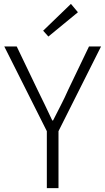

<svg xmlns="http://www.w3.org/2000/svg" viewBox="-20 -968 542 988"><path d="M229 -780 381 -905 345 -948 202 -810ZM221 0H281V-293L500 -729H438L331 -506C308 -453 281 -404 253 -348H249C222 -404 200 -453 173 -506L66 -729H2L221 -293Z"/></svg>

Font: Spoqa Han Sans Neo Light
Style: Regular
Weight: 300
Designer: [Spoqa Han Sans Neo] Dong-huui Kim  Younghwa Kang  Yujin Lee  [Noto Sans] Ryoko NISHIZUKA  (kana & ideographs); Paul D. 
Foundry: Spoqa (http://www.spoqa-han-sans.com)
Version: Version 1.000